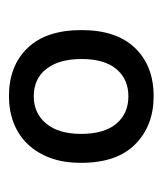

<svg xmlns="http://www.w3.org/2000/svg" viewBox="12 -672 355 418"><g transform="rotate(-90 189.0 -462.5)"><path d="M333 -462Q333 -386 294 -345.5Q255 -305 189 -305Q125 -305 84.5 -345Q44 -385 44 -463Q44 -502 55 -531Q66 -560 85.5 -580Q105 -600 131.5 -610Q158 -620 189 -620Q255 -620 294 -579.5Q333 -539 333 -462ZM189 -566Q152 -566 129.5 -539Q107 -512 107 -463Q107 -413 129 -386.5Q151 -360 189 -360Q226 -360 248 -386Q270 -412 270 -462Q270 -511 248.5 -538.5Q227 -566 189 -566Z"/></g></svg>

Font: Baloo Chettan 2
Style: Regular
Weight: 400
Designer: Maithili Shingre, Unnati Kotecha and Ek Type
Foundry: Ek Type
Version: Version 1.640;hotconv 1.0.111;makeotfexe 2.5.65597; ttfautoh